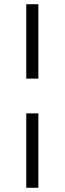

<svg xmlns="http://www.w3.org/2000/svg" viewBox="-20 -749 305 906"><path d="M104 -378H161V-729H104ZM104 137H161V-214H104Z"/></svg>

Font: Arima Koshi Light
Style: Regular
Weight: 300
Designer: Joana Correia and Natanael Gama
Foundry: NDISCOVER
Version: Version 1.019;PS 001.019;hotconv 1.0.88;makeotf.lib2.5.64775